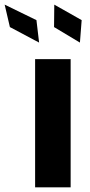

<svg xmlns="http://www.w3.org/2000/svg" viewBox="-89 -797 381 817"><path d="M60.4 0H211.6V-545.5H60.4ZM77.4 -615.8 66.1 -711.3 -69.2 -777.3 -46.9 -681.8ZM251.1 -615.8 258.5 -711.3 142 -777.3 141 -681.8Z"/></svg>

Font: Karasuma Gothic
Style: Bold
Weight: 700
Designer: Rasmus Andersson / Ryoko Nishizuka
Foundry: Genbu
Version: Version 1.00